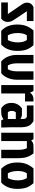

<svg xmlns="http://www.w3.org/2000/svg" viewBox="1226 -1776 551 3042"><g transform="rotate(90 1501.0 -255.5)"><path d="M93 -511H314V-406H158L253 -265Q317 -174 324 -140Q328 -124 328 -107Q328 -36 275 0H20V-105H203L96 -262Q89 -273 74.5 -293Q60 -313 52 -325.5Q44 -338 41 -344Q38 -350 33 -359.5Q28 -369 26 -376Q22 -395 22 -407Q22 -480 93 -511Z M687 0H469Q369 -93 369 -254Q369 -335 391.5 -395Q414 -455 463 -511H697Q749 -451 768 -394.5Q787 -338 787 -254Q787 -93 687 0ZM540 -105H616Q652 -175 652 -264Q652 -353 615 -406H540Q504 -355 504 -261.5Q504 -168 540 -105Z M1140 0H955Q907 -39 879 -103Q851 -167 851 -245V-511H984V-249Q984 -161 1017 -105H1078Q1111 -164 1111 -248V-511H1244V-250Q1244 -171 1216 -105Q1188 -39 1140 0Z M1328 0V-511H1423L1448 -457Q1488 -511 1549 -511H1588V-377H1461V0Z M1866 -231H1759Q1738 -205 1738 -166Q1738 -127 1760 -105H1866ZM1651 -511H1899Q1959 -475 1978 -428.5Q1997 -382 1997 -302V-152Q1997 -69 2001 0H1887L1869 -36Q1830 0 1759 0H1696Q1611 -56 1611 -161.5Q1611 -267 1698 -328H1792Q1831 -328 1865 -304V-354Q1865 -393 1831 -406H1651Z M2305 -511H2411Q2455 -455 2471 -399Q2487 -343 2487 -259V0H2354V-269Q2354 -364 2328 -406H2216V0H2083V-511H2187L2205 -475Q2227 -495 2246.5 -503Q2266 -511 2305 -511Z M2873 0H2655Q2555 -93 2555 -254Q2555 -335 2577.5 -395Q2600 -455 2649 -511H2883Q2935 -451 2954 -394.5Q2973 -338 2973 -254Q2973 -93 2873 0ZM2726 -105H2802Q2838 -175 2838 -264Q2838 -353 2801 -406H2726Q2690 -355 2690 -261.5Q2690 -168 2726 -105Z"/></g></svg>

Font: Jockey One
Style: Regular
Weight: 400
Designer: TypeTogether
Foundry: TypeTogether
Version: Version 1.002